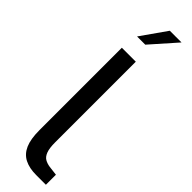

<svg xmlns="http://www.w3.org/2000/svg" viewBox="-337 -984 974 974"><g transform="rotate(45 150.0 -497.5)"><path d="M219 1Q170 1 136.5 -16Q103 -33 86.5 -70.5Q70 -108 70 -172V-763H170V-185Q170 -143 178.5 -120.5Q187 -98 202.5 -89Q218 -80 239 -77L289 -71V1ZM84 -858 181 -996H265L143 -858Z"/></g></svg>

Font: Exo Thin Medium
Style: Regular
Weight: 500
Version: Version 2.000